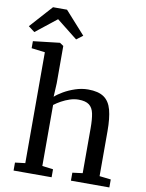

<svg xmlns="http://www.w3.org/2000/svg" viewBox="-124 -1100 894 1175"><g transform="rotate(10 323.0 -513.0)"><path d="M106.7 -57.2V-746.2L22.8 -756.5V-800.3L186.2 -819.1H188.3L211.1 -803.8L211.2 -572L206.9 -487.3Q224.8 -504.1 257 -522.8Q289.2 -541.6 328.7 -554.7Q368.2 -567.9 407.9 -567.9Q471.5 -567.9 506.3 -543.8Q541 -519.8 554.6 -468.8Q568.2 -417.8 568.2 -337.5V-57.7L639.1 -49.6V0H400.3V-49.6L463.3 -57.7V-338Q463.3 -392.5 456.1 -427.7Q448.9 -462.8 426.8 -479.6Q404.7 -496.5 360.3 -496.5Q334.5 -496.5 307.2 -487.6Q280 -478.7 255.2 -465Q230.4 -451.3 212.4 -437.3V-58.1L280.3 -49.6V0H43.9V-49.6ZM21.7 -856.7 -17.5 -886.3 108.1 -1026.3H195.1L320.6 -886.6L281.4 -856.7L151.6 -959.5Z"/></g></svg>

Font: Merriweather Light
Style: Regular
Weight: 300
Version: Version 2.100